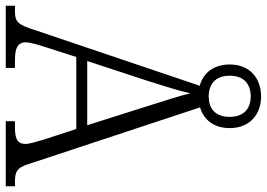

<svg xmlns="http://www.w3.org/2000/svg" viewBox="-151 -777 927 667"><g transform="rotate(90 312.5 -443.5)"><path d="M-1 0H215V-32H186C144 -32 126 -43 126 -70C126 -86 137 -121 143 -139L177 -245H427L464 -132C471 -109 479 -82 479 -69C479 -44 466 -32 425 -32H400V0H626V-32H610C576 -32 562 -39 550 -76L352 -675C394 -687 424 -722 424 -778C424 -849 375 -887 314 -887C252 -887 203 -849 203 -778C203 -721 234 -685 277 -674L83 -100C65 -43 55 -32 20 -32H-1ZM314 -705C273 -705 242 -727 242 -778C242 -829 273 -851 314 -851C354 -851 385 -829 385 -778C385 -726 354 -705 314 -705ZM191 -283 260 -493C277 -547 295 -603 303 -641C313 -600 332 -543 351 -482L414 -283Z"/></g></svg>

Font: Noto Serif Bengali SemiCondensed Light
Style: Regular
Weight: 300
Width: 4
Designer: Juan Bruce, Universal Thirst, Indian Type Foundry and the Monotype Design Team.
Foundry: Monotype Imaging Inc.
Version: Version 2.003